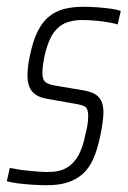

<svg xmlns="http://www.w3.org/2000/svg" viewBox="-26 -538 376 566"><path d="M114 8Q92 8 69 6.5Q46 5 26.5 2.5Q7 0 -6 -4L3 -43Q10 -42 22.5 -39.5Q35 -37 50.5 -35.5Q66 -34 82.5 -32.5Q99 -31 116 -31Q150 -31 171.5 -44Q193 -57 206 -81.5Q219 -106 225 -139Q229 -153 231.5 -167.5Q234 -182 234 -196Q234 -218 224.5 -223.5Q215 -229 196 -232L111 -247Q83 -252 69 -268Q55 -284 55 -316Q55 -325 56.5 -340.5Q58 -356 62 -373Q71 -418 85.5 -446.5Q100 -475 120 -490.5Q140 -506 165 -512Q190 -518 219 -518Q240 -518 260.5 -516.5Q281 -515 299.5 -512.5Q318 -510 330 -506L321 -466Q312 -469 294.5 -472Q277 -475 257 -477Q237 -479 216 -479Q190 -479 169 -471Q148 -463 132.5 -442Q117 -421 107 -380Q103 -363 101 -349Q99 -335 99 -323Q99 -303 108 -296Q117 -289 135 -286L218 -272Q237 -269 250.5 -262.5Q264 -256 271.5 -242.5Q279 -229 279 -205Q279 -198 276.5 -177.5Q274 -157 269 -135Q261 -96 248.5 -68.5Q236 -41 217 -24.5Q198 -8 172.5 0Q147 8 114 8Z"/></svg>

Font: Saira Condensed ExtraLight
Style: Italic
Weight: 250
Width: 3
Italic angle: -12°
Designer: Hector Gatti with collaboration of the Omnibus-Type team
Foundry: Omnibus-Type
Version: Version 1.101